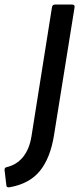

<svg xmlns="http://www.w3.org/2000/svg" viewBox="-68 -675 354 842"><path d="M-25 146Q-38 149 -40 139L-48 71Q-49 60 -39 58Q5 48 33 13.5Q61 -21 70 -77L160 -644Q162 -655 173 -655H248Q261 -655 259 -643L169 -83Q153 18 107 74.5Q61 131 -25 146Z"/></svg>

Font: Sofia Sans SemiBold
Style: Italic
Weight: 600
Italic angle: -9°
Designer: Botio Nikoltchev, Ani Petrova
Foundry: lettersoup
Version: Version 4.100-B